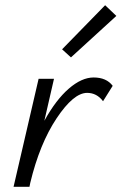

<svg xmlns="http://www.w3.org/2000/svg" viewBox="-20 -716 466 736"><path d="M426 -655 252 -496 218 -527 383 -696ZM339 -419Q388 -419 412 -387L375 -328Q351 -360 314 -360Q262 -360 197 -262.5Q132 -165 96 -15L93 0H32L128 -414H187L150 -253Q194 -333 243.5 -376Q293 -419 339 -419Z"/></svg>

Font: EauTest
Style: Italic
Weight: 400
Italic angle: -12°
Designer: Christian Thalmann (Catharsis Fonts)
Version: Version 0.001;PS 000.001;hotconv 1.0.88;makeotf.lib2.5.64775